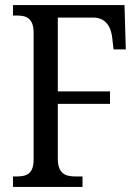

<svg xmlns="http://www.w3.org/2000/svg" viewBox="-20 -734 549 754"><path d="M31 0H304V-41H278C236 -41 207 -52 207 -112V-326H412V-375H207V-665H346C397 -665 417 -626 421 -583L426 -540H474L469 -714H31V-673H47C84 -673 112 -662 112 -605V-108C112 -51 85 -41 44 -41H31Z"/></svg>

Font: Noto Serif Ethiopic Cn
Style: Regular
Weight: 400
Width: 3
Designer: Monotype Design Team
Foundry: Monotype Imaging Inc.
Version: Version 2.102